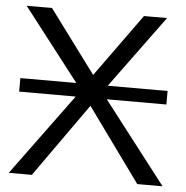

<svg xmlns="http://www.w3.org/2000/svg" viewBox="-51 -743 768 793"><g transform="rotate(5 333.5 -347.0)"><path d="M14.2 0 262.2 -337.9H27.8V-394H259.8L27.8 -693.8H132.8L326.2 -433.1L514.2 -693.8H609.9L390.1 -394H638.2V-337.9H391.1L651.9 0H546.9L326.2 -305.2L109.9 0Z"/></g></svg>

Font: CMU Sans Serif
Style: Medium
Weight: 500
Version: Version 0.7.0